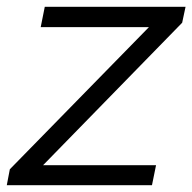

<svg xmlns="http://www.w3.org/2000/svg" viewBox="-31 -546 567 566"><path d="M-11 0 -2 -47 408 -466H89L101 -526H516L506 -479L96 -59H429L417 0Z"/></svg>

Font: Montserrat
Style: Italic
Weight: 400
Italic angle: -11.3°
Designer: Julieta Ulanovsky
Foundry: Julieta Ulanovsky
Version: Version 9.000; ttfautohint (v1.8.4.7-5d5b)